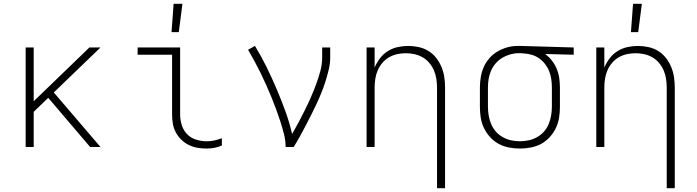

<svg xmlns="http://www.w3.org/2000/svg" viewBox="-20 -768 3640 1003"><path d="M114 0V-520H156V-239L447 -520H505L261 -285L505 0H451L232 -257L156 -184V0Z M1060 8Q1036 8 1012 4Q988 0 966.5 -10.5Q945 -21 927.5 -38Q910 -55 898.5 -76.5Q887 -98 883 -122Q879 -146 879 -170V-482H699V-520H921V-170Q921 -142 929.5 -114.5Q938 -87 957.5 -67Q977 -47 1004.5 -38.5Q1032 -30 1060 -30Q1081 -30 1101 -34.5Q1121 -39 1139 -46V-8Q1121 0 1101 4Q1081 8 1060 8ZM876 -600 887 -748H933L914 -600Z M1472 0Q1472 -34 1463.5 -67.5Q1455 -101 1444.5 -133.5Q1434 -166 1422 -198.5Q1410 -231 1397 -262.5Q1384 -294 1370 -325.5Q1356 -357 1341 -387.5Q1326 -418 1309.5 -448.5Q1293 -479 1276 -508L1312 -528Q1345 -474 1372.5 -418Q1400 -362 1424.5 -304.5Q1449 -247 1470.5 -188Q1492 -129 1506 -68Q1524 -99 1541 -131Q1558 -163 1574 -195.5Q1590 -228 1604.5 -261Q1619 -294 1631.5 -328Q1644 -362 1653.5 -397Q1663 -432 1663 -468V-520H1705V-468Q1705 -436 1697.5 -405Q1690 -374 1680.5 -343.5Q1671 -313 1659 -283.5Q1647 -254 1633.5 -225Q1620 -196 1605.5 -167.5Q1591 -139 1576.5 -111Q1562 -83 1546.5 -55Q1531 -27 1514 0Z M2263 215V-310Q2263 -333 2259.5 -356Q2256 -379 2247 -400Q2238 -421 2223 -439Q2208 -457 2188 -468.5Q2168 -480 2145.5 -485Q2123 -490 2100 -490Q2077 -490 2054.5 -485Q2032 -480 2012 -468.5Q1992 -457 1977 -439Q1962 -421 1953 -400Q1944 -379 1940.5 -356Q1937 -333 1937 -310V0H1895V-520H1937V-415Q1948 -441 1965 -463.5Q1982 -486 2006 -501Q2030 -516 2057.5 -522Q2085 -528 2113 -528Q2140 -528 2167.5 -522Q2195 -516 2218.5 -501.5Q2242 -487 2259 -465Q2276 -443 2286.5 -417.5Q2297 -392 2301 -365Q2305 -338 2305 -310V215Z M2696 8Q2667 8 2638.5 2.5Q2610 -3 2585 -16.5Q2560 -30 2540.5 -51.5Q2521 -73 2508.5 -98.5Q2496 -124 2491.5 -152.5Q2487 -181 2487 -210V-310Q2487 -338 2491.5 -365Q2496 -392 2507 -417.5Q2518 -443 2536.5 -464Q2555 -485 2579 -499Q2603 -513 2629.5 -520.5Q2656 -528 2684 -528H2700L2977 -520V-482L2828 -486Q2848 -471 2863.5 -451Q2879 -431 2888.5 -408Q2898 -385 2901.5 -360Q2905 -335 2905 -310V-210Q2905 -181 2900.5 -152.5Q2896 -124 2883.5 -98.5Q2871 -73 2851.5 -51.5Q2832 -30 2807 -16.5Q2782 -3 2753.5 2.5Q2725 8 2696 8ZM2696 -30Q2719 -30 2742 -35Q2765 -40 2785.5 -51.5Q2806 -63 2821.5 -80.5Q2837 -98 2846 -119.5Q2855 -141 2859 -164Q2863 -187 2863 -210V-310Q2863 -332 2860 -353.5Q2857 -375 2849 -395.5Q2841 -416 2827.5 -433.5Q2814 -451 2796 -463.5Q2778 -476 2757 -482Q2736 -488 2714 -489L2700 -490H2688Q2666 -490 2644 -483.5Q2622 -477 2603 -465.5Q2584 -454 2569 -436.5Q2554 -419 2545 -398Q2536 -377 2532.5 -355Q2529 -333 2529 -310V-210Q2529 -187 2533 -164Q2537 -141 2546 -119.5Q2555 -98 2570.5 -80.5Q2586 -63 2606.5 -51.5Q2627 -40 2650 -35Q2673 -30 2696 -30Z M3463 215V-310Q3463 -333 3459.5 -356Q3456 -379 3447 -400Q3438 -421 3423 -439Q3408 -457 3388 -468.5Q3368 -480 3345.5 -485Q3323 -490 3300 -490Q3277 -490 3254.5 -485Q3232 -480 3212 -468.5Q3192 -457 3177 -439Q3162 -421 3153 -400Q3144 -379 3140.5 -356Q3137 -333 3137 -310V0H3095V-520H3137V-415Q3148 -441 3165 -463.5Q3182 -486 3206 -501Q3230 -516 3257.5 -522Q3285 -528 3313 -528Q3340 -528 3367.5 -522Q3395 -516 3418.5 -501.5Q3442 -487 3459 -465Q3476 -443 3486.5 -417.5Q3497 -392 3501 -365Q3505 -338 3505 -310V215ZM3276 -600 3287 -748H3333L3314 -600Z"/></svg>

Font: Iosevka Extralight Extended
Style: Regular
Weight: 200
Width: 7
Monospace: yes
Designer: Belleve Invis
Foundry: Belleve Invis
Version: Version 32.5.0; ttfautohint (v1.8.4)